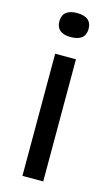

<svg xmlns="http://www.w3.org/2000/svg" viewBox="-112 -751 457 794"><g transform="rotate(15 116.0 -354.5)"><path d="M71 0V-523H160V0ZM115 -606Q84 -606 68.5 -619Q53 -632 53 -657Q53 -683 69 -696Q85 -709 115 -709Q147 -709 162.5 -696Q178 -683 178 -658Q178 -632 162 -619Q146 -606 115 -606Z"/></g></svg>

Font: Bricolage Grotesque SemiCondensed
Style: Regular
Weight: 400
Width: 4
Designer: Mathieu Triay
Foundry: Atelier Triay
Version: Version 1.001;gftools[0.9.33.dev8+g029e19f]